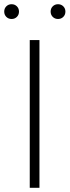

<svg xmlns="http://www.w3.org/2000/svg" viewBox="-29 -890 330 910"><path d="M112 -700H158V0H112ZM26 -800Q11 -800 1 -810Q-9 -820 -9 -835Q-9 -850 1 -860Q11 -870 26 -870Q41 -870 51 -860Q61 -850 61 -835Q61 -820 51 -810Q41 -800 26 -800ZM246 -800Q231 -800 221 -810Q211 -820 211 -835Q211 -850 221 -860Q231 -870 246 -870Q261 -870 271 -860Q281 -850 281 -835Q281 -820 271 -810Q261 -800 246 -800Z"/></svg>

Font: PT Root UI Web Light
Style: Regular
Weight: 300
Designer: Vitaly Kuzmin
Foundry: ParaType Ltd.
Version: Version 1.000W